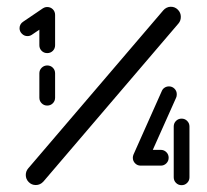

<svg xmlns="http://www.w3.org/2000/svg" viewBox="-20 -539 603 560"><path d="M117.8 -231.1Q108.1 -231.1 101.5 -237.8Q94.8 -244.4 94.8 -254.1V-325.2Q94.8 -334.8 101.7 -341.5Q108.5 -348.1 117.8 -348.1Q127.4 -348.1 134.1 -341.5Q140.7 -334.8 140.7 -325.2V-254.1Q140.7 -244.4 134.1 -237.8Q127.4 -231.1 117.8 -231.1ZM117.8 -518.5Q127.4 -518.5 134.1 -511.9Q140.7 -505.2 140.7 -495.6Q140.7 -490 138 -484.8Q135.2 -479.6 130.7 -476.7L72.6 -437.4Q67 -433.7 60 -433.7Q50.7 -433.7 43.9 -440.6Q37 -447.4 37 -456.7Q37 -462.6 39.8 -467.6Q42.6 -472.6 47.4 -475.6L105.2 -514.8Q111.5 -518.5 117.8 -518.5ZM117.8 -384.1Q108.1 -384.1 101.5 -390.7Q94.8 -397.4 94.8 -407V-495.6Q94.8 -505.2 101.7 -511.9Q108.5 -518.5 117.8 -518.5Q127.4 -518.5 134.1 -511.9Q140.7 -505.2 140.7 -495.6V-407Q140.7 -397.4 134.1 -390.7Q127.4 -384.1 117.8 -384.1ZM478.1 -519.3Q490.4 -519.3 498.9 -510.6Q507.4 -501.9 507.4 -490Q507.4 -478.5 500.7 -470.7L106.7 -9.6Q97.4 0.7 84.4 0.7Q72.2 0.7 63.7 -8Q55.2 -16.7 55.2 -28.5Q55.2 -39.6 62.2 -47.8L456.3 -508.9Q460.4 -513.7 466.1 -516.5Q471.9 -519.3 478.1 -519.3ZM471.9 -78.9Q471.9 -69.3 465.2 -62.6Q458.5 -55.9 448.9 -55.9H391.1V-101.9H448.9Q458.5 -101.9 465.2 -95.2Q471.9 -88.5 471.9 -78.9ZM509.6 -193Q519.3 -193 525.9 -186.3Q532.6 -179.6 532.6 -170V-21.9Q532.6 -12.2 525.9 -5.6Q519.3 1.1 509.6 1.1Q500 1.1 493.3 -5.6Q486.7 -12.2 486.7 -21.9V-170Q486.7 -179.6 493.3 -186.3Q500 -193 509.6 -193ZM390.4 -55.9Q380.7 -55.9 374.1 -62.6Q367.4 -69.3 367.4 -78.9Q367.4 -83.3 369.3 -88.1L452.2 -274.1Q454.8 -280 460.4 -283.5Q465.9 -287 473 -287Q482.2 -287 488.9 -280.4Q495.6 -273.7 495.6 -264.1Q495.6 -257.8 493.7 -254.1L411.1 -69.3Q408.5 -63.3 403 -59.6Q397.4 -55.9 390.4 -55.9Z"/></svg>

Font: 26F Galaxy Hebrew
Style: Bold
Weight: 700
Designer: C₂₉H₂₅N₃O₅
Version: Version 1.000